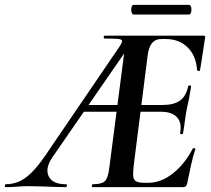

<svg xmlns="http://www.w3.org/2000/svg" viewBox="-80 -772 872 792"><path d="M-56 0Q-60 0 -60 -6Q-60 -12 -56 -12Q-31 -12 -5.5 -21.5Q20 -31 48 -58Q76 -85 110 -135L411 -577Q424 -596 423.5 -603Q423 -610 406.5 -611.5Q390 -613 352 -613Q348 -613 348 -619Q348 -625 352 -625H760Q768 -625 766 -616Q763 -597 759 -571Q755 -545 751.5 -521Q748 -497 745 -482Q744 -478 738.5 -479.5Q733 -481 733 -483Q729 -542 694 -576.5Q659 -611 604 -611H586Q569 -611 557.5 -603.5Q546 -596 539 -581Q532 -566 529 -543L471 -85Q468 -57 470 -42.5Q472 -28 483.5 -23Q495 -18 519 -18H532Q584 -18 633 -56.5Q682 -95 715 -159Q717 -162 722 -160.5Q727 -159 726 -157Q716 -128 707.5 -88.5Q699 -49 692 -15Q689 0 676 0H303Q299 0 299 -6Q299 -12 303 -12Q340 -12 353 -25Q366 -38 371 -81L440 -613L467 -602L136 -123Q105 -77 121 -44.5Q137 -12 192 -12Q197 -12 196 -6Q195 0 192 0Q174 0 147 -1Q120 -2 91.5 -3Q63 -4 40 -4Q9 -4 -10.5 -2Q-30 0 -56 0ZM263 -311 282 -339H467L469 -311ZM675 -222Q674 -218 668 -218.5Q662 -219 663 -223Q671 -267 649.5 -289Q628 -311 585 -311H428L432 -339H592Q636 -339 661.5 -356.5Q687 -374 696 -415Q697 -420 703 -419.5Q709 -419 708 -414Q703 -382 699.5 -363.5Q696 -345 691 -325Q686 -300 683 -275.5Q680 -251 675 -222ZM471 -712Q465 -712 462.5 -722Q460 -732 462.5 -742Q465 -752 471 -752H699Q706 -752 708.5 -742Q711 -732 708.5 -722Q706 -712 699 -712Z"/></svg>

Font: Cormorant Garamond Light
Style: Italic
Weight: 300
Italic angle: -10°
Designer: Christian Thalmann (Catharsis Fonts)
Foundry: Catharsis Fonts
Version: Version 4.001